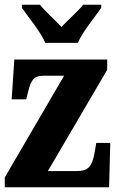

<svg xmlns="http://www.w3.org/2000/svg" viewBox="-20 -786 491 806"><path d="M170 -606H307C325 -651 379 -715 405 -753V-766H329C311 -742 263 -700 238 -673C213 -700 166 -742 148 -766H72V-753C98 -715 152 -651 170 -606ZM0 0H438L443 -186H384L378 -150C367 -84 349 -68 301 -68H181L430 -493V-536H40L29 -369H90L98 -401C111 -456 127 -468 163 -468H249L0 -41Z"/></svg>

Font: Noto Serif Devanagari ExtraCondensed Black
Style: Regular
Weight: 900
Width: 2
Designer: Universal Thirst, Indian Type Foundry and the Monotype Design Team
Foundry: Monotype Imaging Inc.
Version: Version 2.004